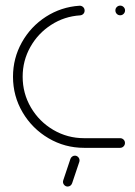

<svg xmlns="http://www.w3.org/2000/svg" viewBox="-20 -539 493 700"><path d="M27.4 -259.3Q27.4 -326.7 59.6 -384.4Q91.9 -442.2 147.4 -478Q203 -513.7 269.6 -518.1Q277.4 -518.5 283 -513.3Q288.5 -508.1 288.5 -500.4Q288.5 -493.3 283.9 -488.5Q279.3 -483.7 272.2 -483Q214.4 -479.3 166.5 -448.3Q118.5 -417.4 90.6 -367.6Q62.6 -317.8 62.6 -259.3Q62.6 -198.5 92.8 -147Q123 -95.6 174.4 -65.4Q225.9 -35.2 286.7 -35.2H417.8Q425.2 -35.2 430.4 -30.2Q435.6 -25.2 435.6 -17.8Q435.6 -10.4 430.4 -5.2Q425.2 0 417.8 0H286.7Q216.3 0 156.9 -35Q97.4 -70 62.4 -129.4Q27.4 -188.9 27.4 -259.3ZM400.7 -501.1Q400.7 -508.5 405.9 -513.5Q411.1 -518.5 418.1 -518.5Q425.6 -518.5 430.7 -513.3Q435.9 -508.1 435.9 -501.1Q435.9 -493.7 430.7 -488.5Q425.6 -483.3 418.1 -483.3Q410.7 -483.3 405.7 -488.5Q400.7 -493.7 400.7 -501.1ZM209.6 123.7Q209.6 121.9 210.4 118.9L236.7 40.4Q238.5 35.2 243 31.9Q247.4 28.5 253 28.5Q260 28.5 265 33.7Q270 38.9 270 45.9Q270 47.8 269.3 50.7L243 128.9Q241.1 134.4 236.7 137.8Q232.2 141.1 226.7 141.1Q219.6 141.1 214.6 135.9Q209.6 130.7 209.6 123.7Z"/></svg>

Font: 26F Galaxy Sans Light
Style: Regular
Weight: 300
Designer: C₂₉H₂₅N₃O₅
Version: Version 1.100